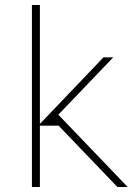

<svg xmlns="http://www.w3.org/2000/svg" viewBox="-20 -750 542 770"><path d="M108 0V-730H140V-253L395 -520H434L214 -290L492 0H451L215 -246H140V0Z"/></svg>

Font: Sora Thin
Style: Regular
Weight: 32
Designer: Jonathan Barnbrook, Julián Moncada
Foundry: Barnbrook Fonts
Version: Version 2.000